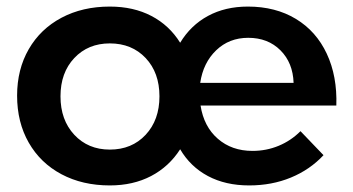

<svg xmlns="http://www.w3.org/2000/svg" viewBox="-20 -559 1075 584"><path d="M1003 -238H590Q600 -174 642.5 -137Q685 -100 748 -100Q790 -100 827.5 -115.5Q865 -131 894 -160L964 -87Q923 -43 865 -19Q807 5 738 5Q666 5 612.5 -23.5Q559 -52 528 -105Q494 -52 439.5 -23.5Q385 5 314 5Q231 5 167 -29Q103 -63 67.5 -125Q32 -187 32 -268Q32 -348 67.5 -409.5Q103 -471 167 -505Q231 -539 314 -539Q386 -539 440.5 -510.5Q495 -482 528 -429Q560 -482 612.5 -510.5Q665 -539 734 -539Q818 -539 880 -501.5Q942 -464 974 -395.5Q1006 -327 1003 -238ZM873 -307Q871 -368 833 -406Q795 -444 735 -444Q677 -444 637.5 -406Q598 -368 589 -307ZM465 -266Q465 -338 423 -382.5Q381 -427 314 -427Q248 -427 206 -382.5Q164 -338 164 -266Q164 -194 206 -149Q248 -104 314 -104Q381 -104 423 -149Q465 -194 465 -266Z"/></svg>

Font: Montserrat arm2 Medium
Style: Regular
Weight: 500
Designer: Julieta Ulanovsky
Foundry: Julieta Ulanovsky
Version: Version 6.000